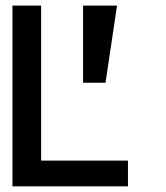

<svg xmlns="http://www.w3.org/2000/svg" viewBox="-20 -657 586 677"><path d="M431.2 0H23.9V-637.2H125V-90.8H431.2ZM392.6 -637.2 352.1 -365.2H272.9V-637.2Z"/></svg>

Font: Anonymous Pro
Style: Bold
Weight: 700
Monospace: yes
Designer: Mark Simonson
Version: Version 1.003